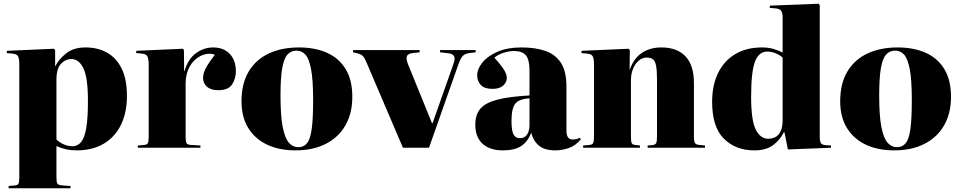

<svg xmlns="http://www.w3.org/2000/svg" viewBox="-20 -788 5123 1024"><path d="M26 216V204L59 201Q74 200 78.5 191.5Q83 183 83 158V-444Q83 -475 76.5 -487.5Q70 -500 47 -502L16 -505L17 -517L267 -528L274 -521V-435H275Q294 -473 333.5 -504Q373 -535 436 -535Q501 -535 550.5 -507.5Q600 -480 628.5 -423Q657 -366 657 -276Q657 -188 625.5 -123Q594 -58 534 -22Q474 14 388 14Q358 14 331.5 8Q305 2 281 -9V157Q281 181 285.5 190.5Q290 200 315 201L356 204V216ZM366 -8Q394 -8 412.5 -30.5Q431 -53 440 -105.5Q449 -158 449 -250Q449 -374 425 -423.5Q401 -473 361 -473Q329 -473 305 -447.5Q281 -422 281 -363V-44Q297 -28 320.5 -18Q344 -8 366 -8Z M715 0V-12L749 -15Q764 -16 768.5 -25Q773 -34 773 -59V-444Q773 -473 766.5 -486.5Q760 -500 737 -502L706 -505L707 -517L955 -528L961 -521L962 -409H964Q983 -474 1025.5 -504.5Q1068 -535 1116 -535Q1173 -535 1205.5 -500.5Q1238 -466 1238 -408Q1238 -369 1218 -338Q1198 -307 1144 -307Q1104 -307 1083.5 -326Q1063 -345 1063 -372Q1063 -387 1068 -402.5Q1073 -418 1086.5 -440Q1100 -462 1126 -496Q1103 -505 1076 -499Q1049 -493 1024.5 -473Q1000 -453 985 -419.5Q970 -386 970 -342V-59Q970 -36 974 -26Q978 -16 999 -15L1049 -12V0Z M1556 14Q1469 14 1404.5 -16.5Q1340 -47 1304 -105.5Q1268 -164 1268 -248Q1268 -342 1306 -406Q1344 -470 1413 -502.5Q1482 -535 1575 -535Q1660 -535 1724 -506.5Q1788 -478 1823.5 -419.5Q1859 -361 1859 -272Q1859 -183 1822 -119Q1785 -55 1717 -20.5Q1649 14 1556 14ZM1571 -3Q1600 -3 1617.5 -24.5Q1635 -46 1642.5 -100.5Q1650 -155 1650 -254Q1650 -362 1639 -419Q1628 -476 1608.5 -497Q1589 -518 1561 -518Q1532 -518 1513 -497Q1494 -476 1485 -424Q1476 -372 1476 -279Q1476 -169 1488 -109.5Q1500 -50 1521 -26.5Q1542 -3 1571 -3Z M2129 0 1939 -445Q1925 -479 1915.5 -489Q1906 -499 1884 -504L1863 -509V-521H2218V-509L2181 -505Q2158 -502 2151 -490.5Q2144 -479 2155 -448L2284 -131H2287L2398 -446Q2409 -475 2401.5 -488.5Q2394 -502 2370 -504L2327 -509V-521H2517V-509L2484 -505Q2461 -502 2449.5 -491Q2438 -480 2426 -448L2268 0Z M2662 14Q2593 14 2554 -21Q2515 -56 2515 -123Q2515 -177 2542 -208.5Q2569 -240 2632.5 -256.5Q2696 -273 2804 -279V-412Q2804 -469 2785 -492.5Q2766 -516 2720 -516Q2696 -516 2664.5 -506Q2633 -496 2617 -480Q2647 -447 2661 -426.5Q2675 -406 2679 -393.5Q2683 -381 2683 -372Q2683 -349 2663.5 -331.5Q2644 -314 2607 -314Q2564 -314 2544.5 -334.5Q2525 -355 2525 -387Q2525 -419 2551.5 -453Q2578 -487 2631 -511Q2684 -535 2762 -535Q2835 -535 2888.5 -516.5Q2942 -498 2971.5 -453Q3001 -408 3001 -327V-91Q3001 -44 3034 -44Q3054 -44 3073 -53L3078 -45Q3049 -10 3012 2Q2975 14 2943 14Q2884 14 2854 -11.5Q2824 -37 2813 -80Q2795 -32 2759.5 -9Q2724 14 2662 14ZM2753 -51Q2778 -51 2791 -70.5Q2804 -90 2804 -122V-264Q2748 -260 2728 -235Q2708 -210 2708 -144Q2708 -92 2718.5 -71.5Q2729 -51 2753 -51Z M3090 0V-12L3124 -15Q3138 -16 3143 -24.5Q3148 -33 3148 -59V-444Q3148 -474 3141.5 -487Q3135 -500 3112 -502L3081 -505L3082 -517L3332 -528L3339 -521L3338 -417H3339Q3360 -477 3403.5 -506Q3447 -535 3507 -535Q3591 -535 3636 -487.5Q3681 -440 3681 -344V-58Q3681 -33 3687 -24.5Q3693 -16 3711 -15L3740 -12V0H3434V-12L3460 -14Q3475 -16 3479.5 -25Q3484 -34 3484 -58V-362Q3484 -412 3479 -437.5Q3474 -463 3462 -472Q3450 -481 3429 -481Q3406 -481 3386.5 -464.5Q3367 -448 3356 -420.5Q3345 -393 3345 -360V-59Q3345 -33 3349 -25Q3353 -17 3366 -15L3393 -12V0Z M4003 14Q3903 14 3840.5 -48.5Q3778 -111 3778 -245Q3778 -334 3810 -399Q3842 -464 3901.5 -499.5Q3961 -535 4045 -535Q4076 -535 4103.5 -527.5Q4131 -520 4154 -508V-695Q4154 -720 4146 -730.5Q4138 -741 4118 -743L4085 -746L4086 -758L4345 -768L4352 -761V-60Q4352 -36 4357.5 -26Q4363 -16 4381 -14L4412 -12V0L4182 9L4164 -82H4160Q4140 -41 4102.5 -13.5Q4065 14 4003 14ZM4077 -48Q4097 -48 4114.5 -56.5Q4132 -65 4143 -87Q4154 -109 4154 -149V-481Q4136 -497 4114 -505Q4092 -513 4072 -513Q4027 -513 4006.5 -459Q3986 -405 3986 -271Q3986 -147 4010.5 -97.5Q4035 -48 4077 -48Z M4749 14Q4662 14 4597.5 -16.5Q4533 -47 4497 -105.5Q4461 -164 4461 -248Q4461 -342 4499 -406Q4537 -470 4606 -502.5Q4675 -535 4768 -535Q4853 -535 4917 -506.5Q4981 -478 5016.5 -419.5Q5052 -361 5052 -272Q5052 -183 5015 -119Q4978 -55 4910 -20.5Q4842 14 4749 14ZM4764 -3Q4793 -3 4810.5 -24.5Q4828 -46 4835.5 -100.5Q4843 -155 4843 -254Q4843 -362 4832 -419Q4821 -476 4801.5 -497Q4782 -518 4754 -518Q4725 -518 4706 -497Q4687 -476 4678 -424Q4669 -372 4669 -279Q4669 -169 4681 -109.5Q4693 -50 4714 -26.5Q4735 -3 4764 -3Z"/></svg>

Font: Literata 72pt ExtraBold
Style: Regular
Weight: 800
Designer: Latin by Veronika Burian and Jose Scaglione. Greek by Irene Vlachou. Cyrillic by Vera Evstafieva.
Foundry: TypeTogether
Version: Version 3.002